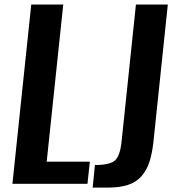

<svg xmlns="http://www.w3.org/2000/svg" viewBox="-20 -830 779 867"><path d="M398.4 17.1 408.7 -85Q410.2 -85 411.6 -85Q474.6 -85 498 -104.5Q522 -125 528.8 -189L593.8 -809.6H737.8L672.4 -185.1Q666 -131.8 653.6 -95.5Q641.1 -59.1 617.7 -33Q594.2 -6.8 557.4 5.1Q520.5 17.1 467.3 17.1ZM36.1 0 121.1 -809.6H265.6L190.9 -100.1H385.7L375 0Z"/></svg>

Font: Oswald
Style: Medium
Weight: 500
Designer: Vernon Adams
Foundry: Vernon Adams
Version: 3.0; ttfautohint (v0.94.23-7a4d-dirty) -l 8 -r 50 -G 150 -x 